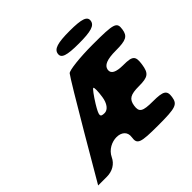

<svg xmlns="http://www.w3.org/2000/svg" viewBox="-241 -1344 1545 1545"><g transform="rotate(-45 531.5 -571.0)"><path d="M511 -850C496 -832 383 -645 259 -433L35 -50H135C197 -50 249 -81 273 -133C328 -250 519 -250 501 -133C490 -60 518 -50 718 -50C918 -50 948 -60 959 -133C969 -200 943 -217 826 -217C709 -217 684 -233 694 -300C704 -364 736 -383 832 -383C936 -383 960 -401 973 -488C986 -575 968 -592 864 -592C781 -592 742 -612 748 -654C755 -697 803 -717 903 -717C1020 -717 1051 -733 1061 -800C1072 -875 1048 -883 806 -883C660 -883 525 -868 511 -850ZM562 -529C553 -467 522 -425 484 -425C432 -425 432 -441 485 -529C521 -587 555 -633 563 -633C571 -633 571 -587 562 -529ZM555 -1029C548 -983 595 -967 733 -967C871 -967 923 -983 930 -1029C937 -1075 890 -1092 752 -1092C614 -1092 562 -1075 555 -1029Z"/></g></svg>

Font: Hussar Skorodowane
Style: Ky
Weight: 700
Foundry: Cannot Into Space Fonts
Version: Version 0.892